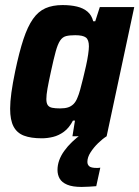

<svg xmlns="http://www.w3.org/2000/svg" viewBox="-20 -538 550 758"><path d="M145 8Q102 8 74.5 -2.5Q47 -13 33.5 -38.5Q20 -64 20 -109Q20 -136 25 -172.5Q30 -209 40 -257Q56 -333 72.5 -383Q89 -433 110 -463Q131 -493 159.5 -505.5Q188 -518 227 -518Q259 -518 284 -512Q309 -506 325.5 -492Q342 -478 348 -454H356L374 -510H510L401 0H266L276 -62H268Q253 -33 232.5 -18Q212 -3 189.5 2.5Q167 8 145 8ZM217 -110Q236 -110 248.5 -114Q261 -118 270.5 -127.5Q280 -137 286 -153Q291 -164 296.5 -184Q302 -204 308 -228.5Q314 -253 319.5 -277.5Q325 -302 328 -323Q331 -344 331 -355Q331 -381 319 -390Q307 -399 277 -399Q255 -399 241 -395.5Q227 -392 217.5 -378Q208 -364 200 -335Q192 -306 181 -255Q172 -214 167.5 -188.5Q163 -163 163 -147Q163 -131 168.5 -123Q174 -115 186 -112.5Q198 -110 217 -110ZM302 200Q266 200 245 191Q224 182 215.5 167Q207 152 207 133Q207 95 233.5 58Q260 21 304 -10L401 0Q385 10 367.5 27Q350 44 337.5 63.5Q325 83 325 101Q325 112 332.5 118.5Q340 125 362 125Q364 125 366.5 125Q369 125 376 124L360 197Q348 198 331.5 199Q315 200 302 200Z"/></svg>

Font: Saira SemiCondensed
Style: Bold Italic
Weight: 700
Width: 4
Italic angle: -12°
Designer: Hector Gatti with collaboration of the Omnibus-Type team
Foundry: Omnibus-Type
Version: Version 1.101